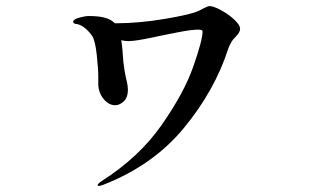

<svg xmlns="http://www.w3.org/2000/svg" viewBox="-20 -557 1040 635"><path d="M774 -462Q774 -455 769.5 -448Q765 -441 758 -434Q751 -427 747 -421Q739 -408 735 -396Q690 -257 588 -133.5Q486 -10 322 54Q311 58 307 58Q303 58 303 55Q303 51 316 42Q440 -37 514.5 -143.5Q589 -250 619.5 -337.5Q650 -425 650 -453Q650 -459 636 -459Q613 -459 570 -450.5Q527 -442 517 -440L489 -434Q428 -421 405 -421Q393 -421 381 -424Q385 -401 388 -352Q392 -319 397 -297Q403 -276 403 -259Q403 -235 389.5 -222Q376 -209 361 -209Q339 -209 322 -230.5Q305 -252 305 -280V-306Q305 -329 300 -375.5Q295 -422 285 -438Q262 -470 237 -477Q235 -477 230.5 -478Q226 -479 224 -480.5Q222 -482 222 -485Q222 -493 241.5 -498.5Q261 -504 274 -504Q306 -504 326.5 -498.5Q347 -493 360 -480H363Q439 -480 525 -494.5Q611 -509 637 -521Q641 -523 654.5 -530Q668 -537 674 -537Q688 -536 712.5 -522.5Q737 -509 755.5 -491.5Q774 -474 774 -462Z"/></svg>

Font: Shippori Mincho
Style: Bold
Weight: 700
Designer: FONTDASU
Foundry: FONTDASU / Google Inc. / but / Adobe
Version: Version 3.110; ttfautohint (v1.8.3)